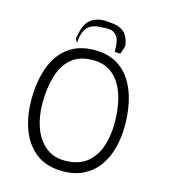

<svg xmlns="http://www.w3.org/2000/svg" viewBox="-124 -928 924 1050"><g transform="rotate(15 338.5 -402.5)"><path d="M327.5 25.5Q236.5 25.5 177.8 -19.5Q119 -64.5 90.8 -140.2Q62.5 -216 62.5 -308Q62.5 -412.5 91 -491.5Q119.5 -570.5 178.5 -615.2Q237.5 -660 327.5 -660Q401.5 -660 452.5 -630.5Q503.5 -601 534.8 -550.2Q566 -499.5 579.8 -435.8Q593.5 -372 593.5 -303.5Q593.5 -236 578 -176.5Q562.5 -117 530 -71.8Q497.5 -26.5 447.2 -0.5Q397 25.5 327.5 25.5ZM324 -33.5Q401 -33.5 447.5 -70.2Q494 -107 514.8 -168Q535.5 -229 535.5 -301Q535.5 -357 525.8 -411Q516 -465 492.8 -508.8Q469.5 -552.5 430.2 -578.5Q391 -604.5 332 -604.5Q256 -604.5 210.8 -565.2Q165.5 -526 145.8 -458.2Q126 -390.5 126 -304Q126 -231 148 -169.5Q170 -108 214.2 -70.8Q258.5 -33.5 324 -33.5ZM223.5 -674.5Q216 -683.5 212.8 -691.2Q209.5 -699 213.5 -700.5Q223 -781 263 -808.2Q303 -835.5 359 -828Q419.5 -826.5 448 -801.5Q476.5 -776.5 482.5 -725Q481.5 -717.5 478.8 -709.8Q476 -702 472.8 -694Q469.5 -686 467.5 -677.5Q458.5 -677.5 451.5 -677.8Q444.5 -678 435.5 -679Q435 -698.5 433.5 -715.2Q432 -732 428.5 -745.5Q422 -769 400.8 -782.5Q379.5 -796 334.5 -790Q276 -790 251 -761Q226 -732 223.5 -674.5Z"/></g></svg>

Font: Grandstander Thin ExtraLight
Style: Regular
Weight: 250
Version: Version 1.200